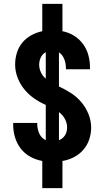

<svg xmlns="http://www.w3.org/2000/svg" viewBox="-20 -863 540 990"><path d="M198 107V-33Q165 -39 136 -55Q107 -71 87 -97Q67 -123 57.5 -154.5Q48 -186 48 -219V-229H172V-224Q172 -212 174.5 -199.5Q177 -187 182 -175.5Q187 -164 195.5 -155Q204 -146 216 -140V-322Q184 -336 155.5 -356Q127 -376 105 -403Q83 -430 70.5 -463Q58 -496 58 -531Q58 -561 67 -590.5Q76 -620 95 -643Q114 -666 141 -681Q168 -696 198 -702V-843H302V-702Q334 -696 361.5 -679Q389 -662 408 -636Q427 -610 435.5 -579Q444 -548 444 -516V-506H320V-511Q320 -523 318 -534.5Q316 -546 312 -556.5Q308 -567 301 -577Q294 -587 284 -593V-417Q317 -402 347 -382.5Q377 -363 400 -335.5Q423 -308 436.5 -274Q450 -240 450 -205Q450 -174 440 -144Q430 -114 409.5 -90.5Q389 -67 361 -52.5Q333 -38 302 -33V107ZM216 -457V-594Q199 -585 190.5 -567Q182 -549 182 -530Q182 -509 191 -490Q200 -471 216 -457ZM284 -140Q294 -144 302 -150.5Q310 -157 315.5 -166Q321 -175 323.5 -185Q326 -195 326 -206Q326 -229 314.5 -250Q303 -271 284 -285Z"/></svg>

Font: Iosevka Term Curly Extrabold
Style: Regular
Weight: 800
Designer: Belleve Invis
Foundry: Belleve Invis
Version: Version 32.3.0